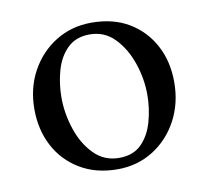

<svg xmlns="http://www.w3.org/2000/svg" viewBox="-57 -492 611 562"><g transform="rotate(-10 248.5 -211.0)"><path d="M248 -429Q313 -429 359.5 -401Q406 -373 431.5 -325Q457 -277 457 -216Q457 -153 430 -102.5Q403 -52 356 -22.5Q309 7 250 7Q186 7 138.5 -21.5Q91 -50 65.5 -98.5Q40 -147 40 -208Q40 -271 67.5 -321Q95 -371 142 -400Q189 -429 248 -429ZM237 -396Q196 -396 171 -371.5Q146 -347 135 -308.5Q124 -270 124 -228Q124 -181 139.5 -134Q155 -87 185.5 -56Q216 -25 260 -25Q302 -25 326.5 -49.5Q351 -74 362 -113Q373 -152 373 -193Q373 -241 357 -287.5Q341 -334 311 -365Q281 -396 237 -396Z"/></g></svg>

Font: Amiri Quran
Style: Regular
Weight: 400
Designer: Khaled Hosny
Version: Version 0.117